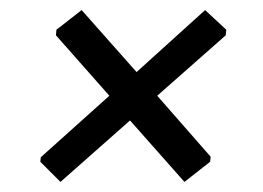

<svg xmlns="http://www.w3.org/2000/svg" viewBox="-20 -454 521 381"><path d="M387 -434 429 -395 428 -384 292 -264 398 -143 397 -133 346 -93 238 -215 100 -93 60 -133 61 -142 197 -264 91 -384 92 -395 142 -434 251 -311Z"/></svg>

Font: Alegreya Sans Medium
Style: Italic
Weight: 500
Italic angle: -7°
Designer: Juan Pablo del Peral
Foundry: Huerta Tipografica
Version: Version 2.007